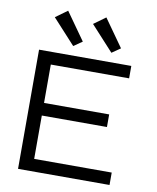

<svg xmlns="http://www.w3.org/2000/svg" viewBox="-92 -919 809 990"><g transform="rotate(10 312.5 -424.0)"><path d="M71 0V-624H554V-559H144V-358H485V-292H144V-65H550V0ZM241 -673 122 -803 184 -848 286 -704ZM441 -673 322 -803 384 -848 486 -704Z"/></g></svg>

Font: Inconsolata Expanded
Style: Regular
Weight: 400
Width: 7
Monospace: yes
Designer: Raph Levien, Cyreal, Brenton Simpson
Foundry: Raph Levien, Cyreal, Google
Version: Version 3.100; ttfautohint (v1.8.4.7-5d5b)